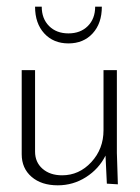

<svg xmlns="http://www.w3.org/2000/svg" viewBox="-20 -550 420 575"><path d="M265 -530H285Q285 -480 257.5 -450Q230 -420 185 -420Q140 -420 112.5 -450Q85 -480 85 -530H105Q105 -494 127 -472Q149 -450 185 -450Q221 -450 243 -472Q265 -494 265 -530ZM45 -340H85V-96Q85 -64 107.5 -44.5Q130 -25 166 -25Q217 -25 253.5 -64.5Q290 -104 290 -160V-340H330V-92L333 2L300 0L296 -84Q276 -44 237.5 -19.5Q199 5 153 5Q104 5 74.5 -20.5Q45 -46 45 -88Z"/></svg>

Font: Glametrix
Style: Light
Weight: 300
Designer: gluk
Foundry: gluk
Version: Version 0.40